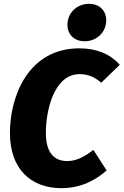

<svg xmlns="http://www.w3.org/2000/svg" viewBox="-20 -966 647 1005"><path d="M423 -750C486 -750 536 -797 536 -860C536 -910 501 -946 446 -946C383 -946 333 -899 333 -836C333 -786 368 -750 423 -750ZM395 -713C128 -713 32 -462 32 -270C32 -82 141 19 302 19C404 19 484 -25 538 -74L469 -181C427 -150 385 -123 332 -123C262 -123 220 -168 220 -271C220 -384 261 -578 397 -578C443 -578 477 -561 510 -533L607 -627C558 -682 488 -713 395 -713Z"/></svg>

Font: Fira Sans ExtraBold
Style: Italic
Weight: 800
Italic angle: -8°
Designer: bBox Type GmbH & Carrois Corporate GbR & Edenspiekermann AG
Foundry: bBox Type GmbH & Carrois Corporate GbR & Edenspiekermann AG
Version: Version 4.301;PS 004.301;hotconv 1.0.88;makeotf.lib2.5.64775